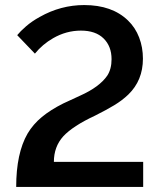

<svg xmlns="http://www.w3.org/2000/svg" viewBox="-20 -739 639 759"><path d="M546 -99H193Q193 -159 230 -200Q268 -241 356 -282Q400 -304 431.5 -323Q463 -342 487 -365Q545 -421 545 -507Q545 -552 530 -591Q515 -630 486 -658Q423 -719 313 -719Q220 -719 137 -672Q106 -655 83 -635Q60 -615 48 -600L118 -527Q148 -564 190 -588Q242 -618 300 -618Q358 -618 389.5 -587Q421 -556 421 -505Q421 -466 404 -440Q373 -395 297 -361Q259 -344 230 -330Q180 -305 145.5 -276.5Q111 -248 89 -211Q44 -133 44 0H546Z"/></svg>

Font: RT Raleway SemiBold
Style: Regular
Weight: 400
Designer: Matt McInerney, Pablo Impallari, Rodrigo Fuenzalida — Edited by Milan Moffatt in April 2016
Foundry: Matt McInerney, Pablo Impallari, Rodrigo Fuenzalida — Edited by Milan Moffatt in April 2016
Version: Version 3.001